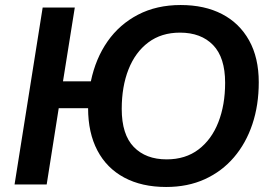

<svg xmlns="http://www.w3.org/2000/svg" viewBox="-20 -735 1086 765"><path d="M642 10Q545 10 475 -27.5Q405 -65 368 -135.5Q331 -206 331 -304H214L166 0H38L150 -705H278L231 -411H342Q361 -502 408.5 -570Q456 -638 530 -676.5Q604 -715 700 -715Q795 -715 864.5 -679Q934 -643 972.5 -574Q1011 -505 1011 -407Q1011 -316 985.5 -240Q960 -164 912 -108Q864 -52 796 -21Q728 10 642 10ZM644 -100Q719 -100 771 -139.5Q823 -179 850 -248Q877 -317 877 -405Q877 -506 829 -555.5Q781 -605 697 -605Q623 -605 571 -566Q519 -527 492 -458.5Q465 -390 465 -301Q465 -199 513 -149.5Q561 -100 644 -100Z"/></svg>

Font: Nunito Sans 12pt ExtraLight
Style: Italic
Weight: 200
Italic angle: -9°
Designer: Vernon Adams
Foundry: Vernon Adams
Version: Version 3.101;gftools[0.9.27]